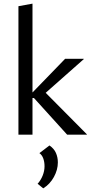

<svg xmlns="http://www.w3.org/2000/svg" viewBox="-20 -738 500 1052"><path d="M348 0 166 -201H149V-222L337 -416H439V-414L197 -200L207 -253L456 -2V0ZM81 0V-704L158 -718V0ZM217 294 186 269Q204 249 214 223.5Q224 198 224 173Q224 149 217 130Q210 111 196 101L251 59Q276 76 286.5 100Q297 124 297 152Q297 192 275.5 231.5Q254 271 217 294Z"/></svg>

Font: Ysabeau Office Medium
Style: Regular
Weight: 500
Designer: Christian Thalmann (Catharsis Fonts)
Version: Version 2.001;gftools[0.9.30]; featfreeze: tnum,lnum,ss02